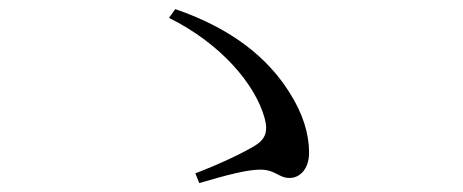

<svg xmlns="http://www.w3.org/2000/svg" viewBox="-20 -568 1040 431"><path d="M630.2 -168.5C652.1 -168.5 673.8 -187.4 673.8 -225.5C673.8 -267.5 659.9 -313.6 629.3 -361.2C582.5 -435.3 504.6 -502.5 373.4 -547.6L359.4 -527.8C474.9 -470.9 553.4 -378.9 574.1 -302.5C582.3 -272.3 575.5 -254.8 551.3 -240.4C524.2 -224.3 477.4 -201.5 418.6 -178.9L427.3 -157C487.4 -174.7 534.2 -187.2 564.1 -187.2C598.6 -187.2 605.2 -168.5 630.2 -168.5Z"/></svg>

Font: Source Han Serif CN VF
Style: Regular
Weight: 250
Designer: Ryoko NISHIZUKA 西塚涼子 (kana & ideographs); Frank Grießhammer (Latin, Greek & Cyrillic); Wenlong ZHANG 张文龙 (bopomofo); San
Foundry: Adobe
Version: Version 2.002;hotconv 1.1.0;makeotfexe 2.6.0